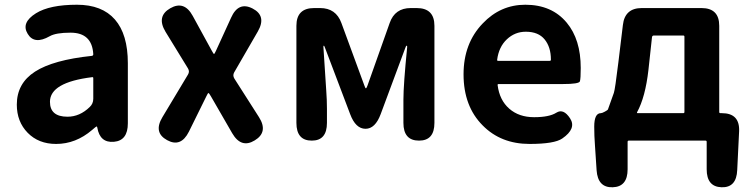

<svg xmlns="http://www.w3.org/2000/svg" viewBox="-20 -594 3162 811"><path d="M217 14Q143 14 97 -33Q51 -80 51 -152Q51 -242 128 -291.5Q205 -341 368 -358Q374 -359 374 -365Q369 -456 278 -456Q216 -456 190 -441Q125 -404 97 -451Q68 -498 132 -538Q190 -574 305 -574Q411 -574 465.5 -511.5Q520 -449 520 -327V-73Q520 0 461 5Q402 10 391 -55Q390 -60 388 -60Q386 -60 369 -45Q300 14 217 14ZM265 -101Q317 -101 359 -142Q374 -156 374 -177V-264Q374 -269 369 -268Q191 -246 191 -164Q191 -101 265 -101Z M686 -2Q627 -34 666 -99L774 -279Q782 -292 774 -305L679 -460Q640 -525 699 -559Q758 -593 794 -527L875 -379Q882 -366 884 -366Q886 -366 892 -379L956 -519Q987 -589 1047 -558Q1107 -527 1069 -461L969 -288Q962 -275 970 -262L1074 -99Q1114 -36 1056 -1Q999 34 961 -31L871 -187Q863 -201 860.5 -201Q858 -201 852 -188L778 -38Q744 30 686 -2Z M1297 0Q1232 0 1232 -75V-485Q1232 -560 1307 -560H1332Q1399 -560 1422 -497L1519 -233Q1523 -221 1525.5 -221Q1528 -221 1532 -232L1626 -497Q1648 -560 1715 -560H1740Q1815 -560 1815 -485V-75Q1815 0 1750 0Q1684 0 1684 -75V-173Q1684 -236 1700 -396Q1700 -401 1697.5 -401Q1695 -401 1691 -389L1588 -112Q1565 -50 1524 -50Q1482 -50 1459 -112L1354 -389Q1350 -401 1348 -401Q1346 -401 1346 -396L1358 -212Q1361 -173 1361 -134V-75Q1361 0 1297 0Z M2217 14Q2096 14 2019 -64Q1938 -145 1938 -280Q1938 -411 2019 -495Q2094 -574 2199 -574Q2311 -574 2374 -498Q2433 -427 2433 -307Q2433 -262 2429.5 -250.5Q2426 -239 2358 -239H2086Q2081 -239 2082 -234Q2090 -171 2131 -135Q2172 -99 2236 -99Q2300 -99 2330 -118Q2360 -137 2388 -94Q2416 -51 2355 -9Q2322 14 2217 14ZM2080 -342Q2079 -337 2084 -337H2302Q2307 -337 2307 -342Q2307 -395 2280.5 -427.5Q2254 -460 2201 -460Q2155 -460 2121 -428Q2087 -396 2080 -342Z M2568 197Q2505 199 2500 125L2493 19Q2490 -20 2490 -59Q2490 -116 2518 -116Q2523 -116 2535 -122.5Q2547 -129 2548 -132Q2561 -167 2573 -202Q2578 -216 2592 -331L2611 -488Q2619 -560 2691 -560H2943Q3018 -560 3018 -485V-121Q3018 -116 3023 -116H3029Q3105 -116 3102 -40L3094 124Q3091 199 3028 197Q2965 195 2965 121V5Q2965 0 2960 0H2636Q2631 0 2631 5V121Q2631 195 2568 197ZM2671 -120Q2669 -116 2674 -116H2866Q2871 -116 2871 -121V-439Q2871 -444 2866 -444H2742Q2735 -444 2734 -437L2719 -299Q2706 -184 2671 -120Z"/></svg>

Font: Resource Han Rounded JP
Style: Bold
Weight: 700
Designer: Cyano Hao (round all glyphs); Ryoko NISHIZUKA 西塚涼子 (kana, bopomofo & ideographs); Paul D. Hunt (Latin, Greek & Cyrillic)
Foundry: Cyano Hao
Version: 0.990